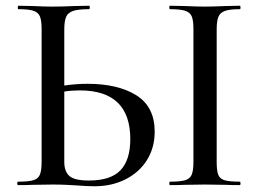

<svg xmlns="http://www.w3.org/2000/svg" viewBox="-20 -645 902 669"><path d="M519 -186Q519 -131 492.5 -88Q466 -45 418 -20.5Q370 4 309 4Q284 4 246 1Q231 0 210 -1Q189 -2 164 -2L94 -1Q76 0 43 0Q40 0 40 -6Q40 -12 43 -12Q79 -12 96 -17Q113 -22 119 -36.5Q125 -51 125 -81V-544Q125 -574 119 -588Q113 -602 96.5 -607.5Q80 -613 44 -613Q42 -613 42 -619Q42 -625 44 -625L93 -624Q135 -622 162 -622Q195 -622 241 -624L290 -625Q293 -625 293 -619Q293 -613 290 -613Q253 -613 235 -607Q217 -601 210.5 -586.5Q204 -572 204 -542V-347Q246 -353 285 -353Q391 -353 455 -313Q519 -273 519 -186ZM434 -160Q434 -330 258 -330Q229 -330 204 -326V-81Q204 -48 221.5 -32Q239 -16 290 -16Q366 -16 400 -52Q434 -88 434 -160ZM816 -12Q818 -12 818 -6Q818 0 816 0Q785 0 766 -1L693 -2L623 -1Q605 0 572 0Q570 0 570 -6Q570 -12 572 -12Q608 -12 625 -17Q642 -22 648 -36.5Q654 -51 654 -81V-544Q654 -574 648 -588Q642 -602 625 -607.5Q608 -613 572 -613Q570 -613 570 -619Q570 -625 572 -625L623 -624Q667 -622 693 -622Q723 -622 767 -624L816 -625Q818 -625 818 -619Q818 -613 816 -613Q781 -613 764 -607Q747 -601 741 -586.5Q735 -572 735 -542V-81Q735 -50 740.5 -36Q746 -22 762.5 -17Q779 -12 816 -12Z"/></svg>

Font: Cormorant SC Medium
Style: Regular
Weight: 500
Designer: Christian Thalmann (Catharsis Fonts)
Version: Version 3.000